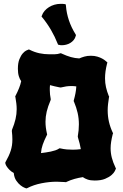

<svg xmlns="http://www.w3.org/2000/svg" viewBox="-20 -977 653 1022"><path d="M597.2 -80.1 595.2 -75.2Q595.2 -74.7 590.6 -65.4Q585.9 -56.2 573.5 -45.2Q561 -34.2 539.3 -25.1Q517.6 -16.1 483.9 -16.1Q461.9 -16.1 446.8 -21.2Q431.6 -26.4 420.9 -34.2Q398.4 -30.8 376.7 -24.7Q355 -18.6 334 -8.8L331.1 -6.8L328.1 -7.8Q315.9 -7.8 304.9 -8.8Q293.9 -9.8 282.2 -9.8Q242.7 -9.8 200.9 -1.5Q159.2 6.8 126 23.9L121.1 25.9L117.2 24.9Q118.7 25.4 109.9 22Q101.1 18.6 89.4 9.5Q77.6 0.5 66.7 -15.4Q55.7 -31.2 53.2 -56.2Q40 -63.5 31.5 -72Q22.9 -80.6 17.8 -87.9Q12.7 -95.2 10.7 -100.3Q8.8 -105.5 8.8 -106L7.8 -110.8L9.8 -115.2Q19 -131.8 25.9 -146.5Q32.7 -161.1 37.1 -175Q41.5 -189 43.7 -203.4Q45.9 -217.8 45.9 -234.9Q45.9 -254.9 43 -279.8L43.9 -286.1Q56.6 -316.9 62.7 -343.3Q68.8 -369.6 68.8 -396Q68.8 -411.1 66.9 -427Q64.9 -442.9 62 -460L61 -464.8L63 -467.8Q74.2 -489.7 81.5 -508.1Q88.9 -526.4 92.8 -544.9Q85.4 -554.7 80.3 -571Q75.2 -587.4 75.2 -610.8Q75.2 -642.1 83.3 -661.9Q91.3 -681.6 101.3 -692.9Q111.3 -704.1 119.6 -708Q127.9 -711.9 128.9 -711.9L133.8 -713.9L138.2 -711.9Q163.6 -699.2 189.5 -693.6Q215.3 -688 244.1 -688Q255.9 -688 271.5 -688.2Q287.1 -688.5 299.8 -692.9L304.2 -693.8L308.1 -691.9Q334.5 -679.7 356.9 -673.3Q379.4 -667 401.9 -666Q414.1 -671.4 429.2 -675.8Q444.3 -680.2 463.9 -680.2Q483.4 -680.2 498.5 -675.5Q513.7 -670.9 524.2 -665Q534.7 -659.2 540.3 -654.3Q545.9 -649.4 546.9 -648.9L551.8 -644L549.8 -638.2Q544.4 -616.7 541.7 -597.4Q539.1 -578.1 539.1 -560.1Q539.1 -535.6 544.2 -512.9Q549.3 -490.2 559.1 -465.8L561 -462.9L560.1 -459Q557.1 -440.4 555.2 -423.6Q553.2 -406.7 553.2 -390.1Q553.2 -358.4 559.8 -329.3Q566.4 -300.3 580.1 -271L582 -268.1L580.1 -263.2Q574.7 -241.7 571.8 -223.4Q568.8 -205.1 568.8 -188Q568.8 -162.1 575.2 -137.5Q581.5 -112.8 595.2 -84ZM250 -445.8 249 -442.9Q234.9 -409.7 228.5 -382.6Q222.2 -355.5 222.2 -329.1Q222.2 -313.5 224.1 -297.9Q226.1 -282.2 230 -265.1L231 -261.2L229 -256.8Q214.8 -228.5 207.3 -206.8Q199.7 -185.1 198.2 -162.1Q210 -163.6 223.6 -165.5Q237.3 -167.5 250.2 -170.2Q263.2 -172.9 274.7 -176.8Q286.1 -180.7 293.9 -186L297.9 -188L301.8 -187Q318.8 -183.1 335.2 -181.6Q351.6 -180.2 367.2 -180.2Q388.7 -180.2 410.2 -183.1Q407.7 -197.3 404.1 -212.6Q400.4 -228 395 -245.1L394 -251Q399.9 -283.7 399.9 -314.9Q399.9 -346.7 393.3 -375.7Q386.7 -404.8 374 -435.1L372.1 -439L373 -443.8Q378.4 -462.9 381.8 -481Q385.3 -499 386.2 -517.1Q379.4 -518.1 372.8 -518.6Q366.2 -519 359.9 -519Q346.2 -519 332.5 -517.1Q318.8 -515.1 303.2 -511.2L295.9 -512.2Q281.7 -514.6 270 -517.8Q258.3 -521 246.1 -523.9Q245.1 -516.6 245.1 -509.8Q245.1 -502.9 245.1 -496.1Q245.1 -485.4 246.3 -474.1Q247.6 -462.9 250 -450.2ZM384.3 -790.5 383.3 -786.1Q379.9 -772.9 372.1 -763.7Q364.3 -754.4 354.2 -748.3Q344.2 -742.2 332.5 -739.3Q320.8 -736.3 310.1 -736.3Q306.2 -736.3 302 -736.6Q297.9 -736.8 293.9 -738.3L289.1 -739.3L287.1 -744.1Q272 -782.2 251.7 -817.1Q231.4 -852.1 205.1 -884.3L201.2 -888.2L203.1 -894.5Q207.5 -907.7 217.5 -919.2Q227.5 -930.7 240.7 -939Q253.9 -947.3 269.8 -951.9Q285.6 -956.5 302.2 -956.5Q307.6 -956.5 312.3 -956.5Q316.9 -956.5 322.3 -955.6L330.1 -953.6L331.1 -945.3Q334 -907.2 346.7 -869.1Q359.4 -831.1 382.3 -794.4Z"/></svg>

Font: Hanalei Fill
Style: Regular
Weight: 400
Version: Version 1.000